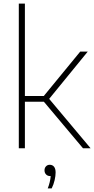

<svg xmlns="http://www.w3.org/2000/svg" viewBox="-20 -828 526 1072"><path d="M443.5 0 225 -260H119V0H85V-808H119V-292H224.5L428 -540H470L254.5 -276L486 0ZM290.5 135Q290.5 154 285 178Q279.5 202 268.5 224H246.5Q260.5 188.5 263 155H259.5Q246 155 237.2 146Q228.5 137 228.5 123Q228.5 109.5 236.8 100.8Q245 92 257.5 92Q273 92 281.8 103Q290.5 114 290.5 135Z"/></svg>

Font: Encode Sans Thin
Style: Regular
Weight: 250
Designer: Multiple Designers
Foundry: Impallari Type
Version: Version 2.000